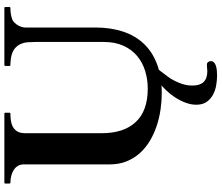

<svg xmlns="http://www.w3.org/2000/svg" viewBox="-86 -642 988 856"><g transform="rotate(-90 408.0 -214.0)"><path d="M103 -603Q103 -617.2 96.4 -628.2Q89.8 -639.2 78.6 -646.5Q67.4 -653.8 52.7 -657.7Q38.1 -661.6 21.5 -661.6Q17.6 -661.6 17.6 -665.5V-684.6Q17.6 -688.5 21 -688.5H329.6Q332 -688.5 332.8 -687Q333.5 -685.5 333.5 -684.6V-665.5Q333.5 -664.6 332.8 -663.1Q332 -661.6 329.6 -661.6Q314.9 -661.6 299.6 -659.7Q284.2 -657.7 271.2 -650.9Q258.3 -644 250.2 -631.1Q242.2 -618.2 242.2 -596.2V-253.9Q242.2 -156.2 292 -102.8Q341.8 -49.3 440.9 -49.3Q481.9 -49.3 519.5 -60.8Q557.1 -72.3 585.9 -96.2Q614.7 -120.1 631.8 -157.2Q648.9 -194.3 648.9 -245.6V-548.8Q648.9 -565.4 647.7 -583Q646.5 -600.6 639.6 -616.2Q632.8 -631.8 618.2 -643.3Q603.5 -654.8 576.7 -659.2Q564.5 -661.1 556.4 -661.4Q548.3 -661.6 545.9 -661.6Q542 -661.6 542 -665.5V-684.6Q542 -688.5 545.9 -688.5H800.8Q803.2 -688.5 804 -687Q804.7 -685.5 804.7 -684.6V-665.5Q804.7 -664.6 803.7 -663.1Q802.7 -661.6 800.8 -661.6Q783.2 -661.6 769.8 -658.9Q756.3 -656.2 749.5 -653.3Q741.2 -649.9 734.4 -642.8Q727.5 -635.7 722.9 -627.7Q718.3 -619.6 715.8 -611.1Q713.4 -602.5 713.4 -596.2V-283.7Q713.4 -214.8 695.3 -159.9Q677.2 -105 640.9 -66.7Q604.5 -28.3 549.3 -7.6Q494.1 13.2 420.4 13.2Q385.3 13.2 347.9 7.8Q310.5 2.4 275.1 -9.3Q239.7 -21 208.5 -39.6Q177.2 -58.1 153.8 -84Q130.4 -109.9 116.7 -143.6Q103 -177.2 103 -219.7V-603ZM525.4 0Q524.4 0.5 519 7.6Q513.7 14.6 506.8 23.7Q500 32.7 493.7 41.3Q487.3 49.8 485.4 53.2Q474.6 71.3 468.5 86.2Q462.4 101.1 459.2 113Q456.1 125 455.3 134.5Q454.6 144 454.6 150.9Q454.6 216.3 518.6 216.3Q523.9 216.3 531.7 215.3Q539.6 214.4 547.9 214.4Q554.7 214.4 559.1 219.5Q563.5 224.6 563.5 231Q563.5 240.7 557.4 246.3Q551.3 252 541.7 254.9Q532.2 257.8 521 258.8Q509.8 259.8 499.5 259.8Q479 259.8 456.1 255.9Q433.1 252 413.8 241.7Q394.5 231.4 381.8 213.4Q369.1 195.3 369.1 167Q369.1 143.6 378.2 119.4Q387.2 95.2 401.6 73Q416 50.8 434.1 32Q452.1 13.2 470.7 0Z"/></g></svg>

Font: Cardo
Style: Bold
Weight: 700
Designer: David J. Perry
Foundry: David J. Perry
Version: Version 1.0011